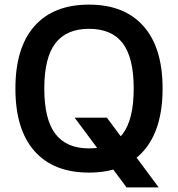

<svg xmlns="http://www.w3.org/2000/svg" viewBox="-20 -737 770 831"><path d="M303 -227.7H442.7L666.7 74H527.7ZM683.7 -354Q683.7 -176.7 601 -83.3Q518.3 10 365.3 10Q211.3 10 129 -83.3Q46.7 -176.7 46.7 -354Q46.7 -530.7 129 -623.8Q211.3 -717 365.3 -717Q518.3 -717 601 -623.8Q683.7 -530.7 683.7 -354ZM558.7 -354Q558.7 -487 511.2 -549.7Q463.7 -612.3 365.3 -612.3Q267.7 -612.3 219.7 -549.7Q171.7 -487 171.7 -354Q171.7 -220.3 219.7 -157.5Q267.7 -94.7 365.3 -94.7Q463.7 -94.7 511.2 -157.5Q558.7 -220.3 558.7 -354Z"/></svg>

Font: 42dot Sans Light
Style: Regular
Weight: 300
Designer: 42dot
Version: Version 1.000